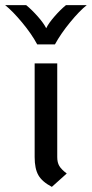

<svg xmlns="http://www.w3.org/2000/svg" viewBox="-51 -717 358 748"><path d="M84 -105V-470H172V-105Q172 -84 180 -70.5Q188 -57 209 -41L151 11Q113 -9 98.5 -34.5Q84 -60 84 -105ZM-31 -697H51Q73 -679 96 -653Q119 -627 129 -607Q138 -626 161 -652.5Q184 -679 206 -697H287Q259 -675 222.5 -630.5Q186 -586 163 -544H94Q72 -585 35 -629.5Q-2 -674 -31 -697Z"/></svg>

Font: KoHo Medium
Style: Regular
Weight: 500
Version: Version 1.000; ttfautohint (v1.6)